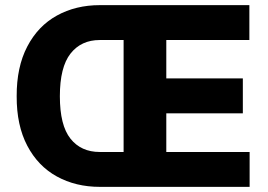

<svg xmlns="http://www.w3.org/2000/svg" viewBox="-20 -727 1043 747"><path d="M44.9 -352.5Q44.4 -466.3 86.2 -546.1Q127.9 -626 201.4 -666.5Q274.9 -707 368.2 -707H950.2V-571.3H627V-421.9H924.8V-286.1H627V-135.7H951.2V0H368.2Q274.9 0 201.4 -40.3Q127.9 -80.6 86.2 -159.9Q44.4 -239.3 44.9 -352.5ZM368.2 -135.7H460.9V-571.3H368.2Q295.9 -571.3 254.4 -518.6Q212.9 -465.8 212.9 -352.5Q212.9 -239.3 254.2 -187.5Q295.4 -135.7 368.2 -135.7Z"/></svg>

Font: Pretendard JP ExtraBold
Style: Regular
Weight: 800
Designer: Base glyphs from Inter by Rasmus Andersson; Hangeul glyphs from Noto Sans CJK(Source Han Sans) by Jang Soo-young and Kan
Foundry: Kil Hyung-jin
Version: Version 1.309